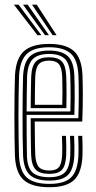

<svg xmlns="http://www.w3.org/2000/svg" viewBox="-20 -796 412 824"><path d="M192 7.5Q117.2 7.5 82.2 -23.1Q47.2 -53.8 44 -127.8Q43 -160.2 42.4 -204.4Q41.8 -248.5 41.8 -296.8Q41.8 -345 42.4 -390.4Q43 -435.8 44.2 -470.5Q47.8 -544 82.1 -575.8Q116.5 -607.5 191 -607.5Q262.8 -607.5 296.8 -577.2Q330.8 -547 334 -473.2Q334.5 -458.2 334.9 -436.8Q335.2 -415.2 335.4 -389.2Q335.5 -363.2 334.9 -334.1Q334.2 -305 333 -274.5H129Q129.2 -248.8 129.5 -223.9Q129.8 -199 130.1 -176.4Q130.5 -153.8 131.2 -134Q132.8 -96 146 -80.1Q159.2 -64.2 192 -64.2Q221.2 -64.2 233.1 -78.9Q245 -93.5 246.8 -132Q247.5 -146 247.2 -166.9Q247 -187.8 245.8 -212.8H263.2Q264.2 -187 264.5 -166.5Q264.8 -146 264.2 -131.2Q262.2 -85.5 246.1 -67.6Q230 -49.8 192 -49.8Q150.5 -49.8 132.9 -68.4Q115.2 -87 113.5 -132.2Q113 -151.8 112.5 -178.4Q112 -205 111.9 -234Q111.8 -263 111.8 -288.8H316.2Q317.2 -316.2 317.6 -342.9Q318 -369.5 318 -393.6Q318 -417.8 317.6 -437.9Q317.2 -458 316.5 -472.8Q313.5 -540.2 283 -566.8Q252.5 -593.2 191 -593.2Q124.2 -593.2 94.5 -564.1Q64.8 -535 61.8 -469.5Q60.5 -434 59.9 -388.9Q59.2 -343.8 59.2 -296.2Q59.2 -248.8 59.9 -205.1Q60.5 -161.5 61.5 -129.2Q64.2 -62.5 94.6 -34.6Q125 -6.8 192 -6.8Q256.8 -6.8 285.1 -34.5Q313.5 -62.2 316.5 -128.8Q317 -139.8 317 -153.5Q317 -167.2 316.6 -182.5Q316.2 -197.8 315.5 -212.8H333Q334 -192.2 334.4 -169.4Q334.8 -146.5 334 -128Q330.8 -54.8 298.1 -23.6Q265.5 7.5 192 7.5ZM192 -21Q134 -21 107.8 -45.6Q81.5 -70.2 79 -130Q77.8 -164 77.2 -208.6Q76.8 -253.2 76.8 -300.9Q76.8 -348.5 77.4 -392.4Q78 -436.2 79 -468.2Q81.8 -529 108.2 -554Q134.8 -579 191 -579Q244.2 -579 270.4 -555.6Q296.5 -532.2 299 -472.2Q299.8 -456.2 300.2 -430.5Q300.8 -404.8 300.6 -372.2Q300.5 -339.8 299.2 -303H94.2Q94.2 -253 94.5 -214.1Q94.8 -175.2 95.5 -131.2Q96.2 -79.5 117.9 -57.5Q139.5 -35.5 192 -35.5Q237.5 -35.5 258.2 -55.9Q279 -76.2 281.5 -129.8Q282.2 -146 282 -167.2Q281.8 -188.5 280.5 -212.8H298Q299 -190 299.4 -168.4Q299.8 -146.8 299 -129.2Q296.2 -69.8 272.1 -45.4Q248 -21 192 -21ZM94.2 -317.5H282Q283 -349.5 283 -379.1Q283 -408.8 282.6 -432.8Q282.2 -456.8 281.5 -471.8Q279.2 -524.8 257.1 -544.6Q235 -564.5 191 -564.5Q143.8 -564.5 121.2 -542.9Q98.8 -521.2 96.2 -467.2Q95.5 -443.8 95 -402.1Q94.5 -360.5 94.2 -317.5ZM111.8 -331.8Q112 -351.8 112.1 -374.6Q112.2 -397.5 112.8 -421Q113.2 -444.5 113.8 -466.2Q115.8 -512.8 133.6 -531.5Q151.5 -550.2 191 -550.2Q229 -550.2 245.6 -532.1Q262.2 -514 264.2 -470.2Q264.8 -458.5 265.1 -437.8Q265.5 -417 265.5 -389.8Q265.5 -362.5 264.8 -331.8ZM129.5 -346.2H247.2Q248 -372.8 248 -397.2Q248 -421.8 247.6 -440.8Q247.2 -459.8 246.8 -469.8Q245 -506.8 232.2 -521.2Q219.5 -535.8 191 -535.8Q160 -535.8 146.4 -520.2Q132.8 -504.8 131.2 -465.5Q130.8 -448.2 130.4 -429.4Q130 -410.5 129.8 -389.9Q129.5 -369.2 129.5 -346.2ZM140.8 -645 39.8 -776H59.8L157.5 -645ZM173.2 -645 78.8 -776H98.8L190 -645ZM206 -645 117.5 -776H137.5L222.8 -645Z"/></svg>

Font: Big Shoulders Inline Display Thin SemiBold
Style: Regular
Weight: 600
Version: Version 2.002